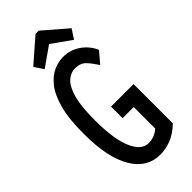

<svg xmlns="http://www.w3.org/2000/svg" viewBox="-259 -840 892 892"><g transform="rotate(-45 187.5 -393.5)"><path d="M207 10Q120 10 71.5 -72Q23 -154 23 -306Q22 -406 39.5 -470Q57 -534 85.5 -569Q114 -604 146 -617.5Q178 -631 207 -631Q254 -631 292 -605Q330 -579 349 -536L303 -482Q284 -512 264.5 -533Q245 -554 209 -554Q180 -554 156 -532Q132 -510 118 -459Q104 -408 104 -319Q104 -193 132 -129.5Q160 -66 206 -66Q224 -66 242 -72.5Q260 -79 275 -93V-234H202V-310H350V-52Q316 -19 280 -4.5Q244 10 207 10ZM107 -651 77 -696 193 -797H214L330 -697L300 -651L204 -719Z"/></g></svg>

Font: Inconsolata Condensed SemiBold
Style: Regular
Weight: 600
Width: 3
Monospace: yes
Designer: Raph Levien, Cyreal, Brenton Simpson
Foundry: Raph Levien, Cyreal, Google
Version: Version 3.100; ttfautohint (v1.8.4.7-5d5b)